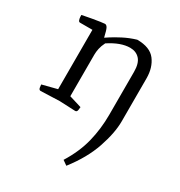

<svg xmlns="http://www.w3.org/2000/svg" viewBox="-172 -587 908 969"><g transform="rotate(30 282.0 -103.0)"><path d="M355 262 328 243Q376 166 395 89.5Q414 13 414 -69V-319Q414 -369 393 -392Q372 -415 337 -415Q283 -415 216 -371Q205 -349 201 -330Q197 -311 197 -294V-52L269 -30Q269 -25 267 -12.5Q265 0 255 0L163 -4L54 0Q44 0 42 -13Q40 -26 40 -30L126 -52V-398H54Q47 -398 44 -406Q41 -414 40.5 -423Q40 -432 40 -435Q40 -435 57 -438.5Q74 -442 97 -446Q120 -450 140 -453Q160 -456 166 -456Q175 -456 181.5 -444.5Q188 -433 197 -393Q197 -393 217.5 -406.5Q238 -420 272.5 -438Q307 -456 347 -468Q422 -468 453.5 -426.5Q485 -385 485 -322V-72Q485 -5 455 83.5Q425 172 355 262Z"/></g></svg>

Font: Mate
Style: Regular
Weight: 400
Designer: Eduardo Rodriguez Tunni
Foundry: Eduardo Rodriguez Tunni
Version: Version 1.003; ttfautohint (v1.8.4.7-5d5b);gftools[0.9.24]